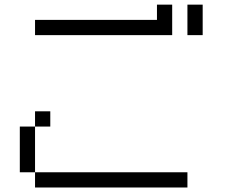

<svg xmlns="http://www.w3.org/2000/svg" viewBox="-20 -887 1040 840"><path d="M66.7 -133.3V-333.3H133.3V-133.3ZM133.3 -133.3H800V-66.7H133.3ZM733.3 -733.3H133.3V-800H666.7V-866.7H733.3ZM133.3 -333.3V-400H200V-333.3ZM866.7 -733.3H800V-866.7H866.7Z"/></svg>

Font: Galmuri14 Regular
Style: Regular
Weight: 400
Designer: Lee Minseo (quiple)
Version: Version 2.399;hotconv 1.1.1;makeotfexe 2.6.0 DEVELOPMENT